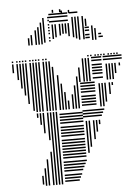

<svg xmlns="http://www.w3.org/2000/svg" viewBox="-62 -824 761 1055"><g transform="rotate(-5 318.0 -296.0)"><path d="M140 176H132V128H140ZM140 -192H132V-216H140ZM156 184H148V88H156ZM156 -152H148V-216H156ZM172 184H164V40H172ZM172 -104H164V-216H172ZM196 184H188V0H196ZM196 -64H188V-216H196ZM212 184H204V-216H212ZM228 184H220V-216H228ZM244 184H236V-216H244ZM336 172H256V164H336ZM344 156H256V148H344ZM352 140H256V132H352ZM360 116H256V108H360ZM368 100H256V92H368ZM376 84H256V76H376ZM384 68H256V60H384ZM384 44H256V36H384ZM384 28H256V20H384ZM384 12H256V4H384ZM384 -4H256V-12H384ZM384 -20H256V-28H384ZM384 -36H256V-44H384ZM384 -52H256V-60H384ZM384 -76H256V-84H384ZM384 -92H256V-100H384ZM384 -108H256V-116H384ZM384 -124H256V-132H384ZM384 -148H256V-156H384ZM384 -164H256V-172H384ZM384 -180H256V-188H384ZM384 -196H256V-204H384ZM404 24H396V-152H404ZM420 -8H412V-152H420ZM444 -48H436V-152H444ZM460 -88H452V-152H460ZM476 -128H468V-152H476ZM488 -172H384V-180H488ZM496 -188H384V-196H496ZM504 -204H384V-212H504ZM68 -360H60V-368H68ZM84 -320H76V-368H84ZM100 -272H92V-368H100ZM124 -232H116V-368H124ZM140 -224H132V-368H140ZM156 -224H148V-368H156ZM172 -224H164V-368H172ZM196 -224H188V-368H196ZM212 -224H204V-368H212ZM228 -224H220V-368H228ZM244 -224H236V-368H244ZM268 -224H260V-368H268ZM284 -224H276V-368H284ZM300 -224H292V-320H300ZM316 -224H308V-272H316ZM340 -224H332V-304H340ZM356 -224H348V-352H356ZM372 -224H364V-368H372ZM464 -236H384V-244H464ZM464 -252H384V-260H464ZM464 -268H384V-276H464ZM464 -284H384V-292H464ZM464 -308H384V-316H464ZM464 -324H384V-332H464ZM464 -340H384V-348H464ZM464 -356H384V-364H464ZM492 -224H484V-352H492ZM508 -224H500V-352H508ZM524 -248H516V-352H524ZM548 -288H540V-352H548ZM564 -336H556V-352H564ZM28 -448H20V-496H28ZM52 -408H44V-496H52ZM68 -368H60V-496H68ZM84 -368H76V-496H84ZM100 -368H92V-496H100ZM124 -368H116V-496H124ZM140 -368H132V-496H140ZM156 -368H148V-496H156ZM172 -368H164V-496H172ZM196 -368H188V-496H196ZM212 -368H204V-496H212ZM228 -368H220V-496H228ZM244 -368H236V-464H244ZM268 -368H260V-416H268ZM372 -368H364V-400H372ZM388 -368H380V-448H388ZM412 -368H404V-496H412ZM428 -368H420V-496H428ZM444 -368H436V-496H444ZM512 -380H456V-388H512ZM512 -404H456V-412H512ZM512 -420H456V-428H512ZM512 -436H456V-444H512ZM512 -452H456V-460H512ZM512 -476H456V-484H512ZM512 -492H456V-500H512ZM540 -368H532V-456H540ZM556 -368H548V-456H556ZM572 -368H564V-456H572ZM588 -400H580V-456H588ZM612 -440H604V-456H612ZM624 -476H520V-484H624ZM624 -492H520V-500H624ZM28 -504H20V-512H28ZM52 -504H44V-512H52ZM68 -504H60V-512H68ZM84 -504H76V-512H84ZM100 -504H92V-512H100ZM124 -504H116V-512H124ZM140 -504H132V-512H140ZM156 -504H148V-512H156ZM172 -504H164V-512H172ZM196 -504H188V-512H196ZM212 -504H204V-512H212ZM444 -504H436V-512H444ZM460 -504H452V-512H460ZM484 -504H476V-512H484ZM500 -504H492V-512H500ZM516 -504H508V-512H516ZM532 -504H524V-512H532ZM556 -504H548V-512H556ZM572 -504H564V-512H572ZM588 -504H580V-512H588ZM604 -504H596V-512H604ZM127 -592H119V-632H127ZM143 -592H135V-648H143ZM167 -592H159V-672H167ZM183 -592H175V-688H183ZM199 -592H191V-712H199ZM215 -600H207V-736H215ZM243 -604H235V-612H243ZM243 -620H235V-628H243ZM243 -644H235V-652H243ZM243 -660H235V-668H243ZM243 -676H235V-684H243ZM243 -692H235V-700H243ZM243 -716H235V-724H243ZM243 -732H235V-740H243ZM263 -616H255V-696H263ZM279 -624H271V-696H279ZM303 -632H295V-696H303ZM319 -640H311V-696H319ZM335 -640H327V-696H335ZM351 -624H343V-696H351ZM347 -708H243V-716H347ZM347 -732H243V-740H347ZM347 -748H243V-756H347ZM375 -616H367V-672H375ZM391 -608H383V-672H391ZM407 -600H399V-672H407ZM431 -600H423V-672H431ZM459 -604H435V-612H459ZM459 -620H435V-628H459ZM459 -644H435V-652H459ZM459 -660H435V-668H459ZM375 -672H367V-728H375ZM391 -672H383V-728H391ZM407 -672H399V-728H407ZM431 -672H423V-728H431ZM447 -672H439V-712H447ZM403 -748H355V-756H403ZM479 -592H471V-672H479ZM495 -592H487V-656H495ZM531 -604H507V-612H531ZM523 -620H507V-628H523ZM319 -752H311V-768H319ZM359 -752H351V-768H359ZM271 -760H263V-776H271ZM311 -760H303V-776H311Z"/></g></svg>

Font: Rubik Lines
Style: Regular
Weight: 400
Designer: Hubert and Fischer, NaN
Foundry: Hubert and Fischer, NaN
Version: Version 2.201